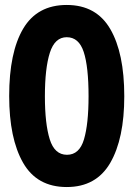

<svg xmlns="http://www.w3.org/2000/svg" viewBox="-20 -746 540 774"><path d="M481 -358Q481 -532 424.5 -629Q368 -726 249 -726Q130 -726 73.5 -630.5Q17 -535 17 -359Q17 -188 73 -90Q129 8 249 8Q368 8 424.5 -89.5Q481 -187 481 -358ZM161 -358Q161 -471 181 -533.5Q201 -596 249 -596Q298 -596 317.5 -536.5Q337 -477 337 -358Q337 -246 318.5 -184Q300 -122 250 -122Q200 -122 180.5 -184.5Q161 -247 161 -358Z"/></svg>

Font: Noto Sans Mono UI Condensed ExtraBold
Style: Regular
Weight: 800
Width: 3
Designer: Monotype Design team
Foundry: Monotype Imaging Inc.
Version: 1.000